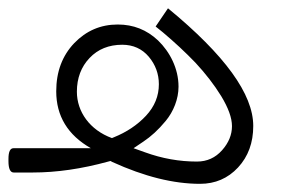

<svg xmlns="http://www.w3.org/2000/svg" viewBox="-35 -416 694 463"><path d="M-2.4 -58.6C-10.7 -58.6 -14.6 -49.8 -14.6 -32.7V-27.3C-14.6 -9.3 -10.3 0 -2 0H43.9C101.6 0 162.1 -8.8 226.1 -26.4L231.4 -27.8L235.8 -25.4C313 9.8 383.3 27.3 447.3 27.3C483.9 27.3 514.6 14.2 539.1 -12.2C563.5 -38.6 575.7 -71.8 575.7 -112.3C575.7 -189 507.3 -283.2 370.1 -396L340.3 -352.1C346.2 -347.2 352.1 -342.3 357.9 -337.9C385.7 -314.5 412.1 -290 436.5 -264.6C460.4 -238.8 481.4 -211.9 498.5 -184.1C515.6 -155.8 524.4 -131.8 524.4 -111.8C524.4 -91.3 516.6 -71.8 500.5 -53.7C484.4 -35.6 464.4 -26.4 439.9 -26.4C397.5 -26.4 356 -33.7 314.5 -48.8L287.1 -58.6L311 -74.7C329.1 -86.9 346.2 -102.1 364.7 -124.5C383.3 -147 395.5 -177.2 395.5 -207C395.5 -251 374.5 -291 346.2 -318.4C318.8 -344.2 286.6 -356.9 249 -356.9C207.5 -356.9 172.9 -341.8 144 -312C115.2 -281.7 100.6 -243.2 100.6 -195.8C100.6 -136.2 128.4 -90.3 184.1 -58.6ZM239.7 -85 234.9 -83C181.6 -102.5 150.4 -146.5 150.4 -194.8C150.4 -227.5 160.6 -254.9 181.2 -276.4C201.2 -297.4 227.5 -308.1 259.8 -308.1C286.1 -308.1 307.6 -298.3 323.7 -279.3C339.8 -260.3 348.1 -237.8 348.1 -212.9C348.1 -184.6 337.9 -159.2 316.9 -136.7C295.9 -114.3 270 -97.2 239.7 -85Z"/></svg>

Font: Shabnam Thin
Style: Regular
Weight: 100
Foundry: DejaVu fonts team - Redesigned by Saber Rastikerdar - Based on Vazir font
Version: Version 5.0.1